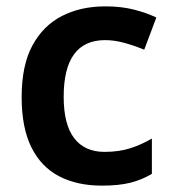

<svg xmlns="http://www.w3.org/2000/svg" viewBox="-20 -573 543 603"><path d="M300 10Q222 10 165.5 -19.5Q109 -49 78.5 -110.5Q48 -172 48 -268Q48 -368 82 -430.5Q116 -493 175 -523Q234 -553 311 -553Q362 -553 402 -542.5Q442 -532 471 -518L433 -417Q401 -430 370 -438.5Q339 -447 310 -447Q245 -447 212.5 -402.5Q180 -358 180 -269Q180 -182 213 -139Q246 -96 308 -96Q354 -96 389.5 -107.5Q425 -119 457 -138V-27Q425 -8 389 1Q353 10 300 10Z"/></svg>

Font: Noto Traditional Nushu SemiBold
Style: Regular
Weight: 600
Version: Version 2.003